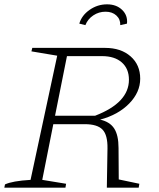

<svg xmlns="http://www.w3.org/2000/svg" viewBox="-23 -866 735 886"><path d="M-3 0 0 -15Q34 -31 118 -36L241 -609L122 -629L126 -645H462Q535 -645 579.5 -606Q624 -567 624 -503Q624 -440 573 -388Q522 -336 439 -314Q484 -304 504 -273Q524 -242 524 -183L525 -38L620 -18L617 0H470L473 -181Q474 -243 450 -268Q426 -293 368 -293H223L172 -36L282 -18L279 0ZM448 -607H286L231 -332H416Q572 -392 572 -498Q572 -549 539 -578Q506 -607 448 -607ZM471 -846Q514 -846 540.5 -820.5Q567 -795 563 -757L532 -750Q533 -777 514 -794.5Q495 -812 464 -812Q433 -812 407.5 -795Q382 -778 371 -750L343 -757Q354 -795 390.5 -820.5Q427 -846 471 -846Z"/></svg>

Font: Piazzolla SC ExtraLight
Style: Italic
Weight: 200
Italic angle: -11.3°
Designer: Juan Pablo del Peral
Foundry: Huerta Tipografica
Version: Version 1.330